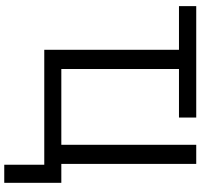

<svg xmlns="http://www.w3.org/2000/svg" viewBox="-40 -714 942 902"><g transform="rotate(90 431.0 -263.0)"><path d="M753.9 188V0H213.9V-632.8H8.8V-713.9H532.2V-632.8H304.2V-80.1H660.2V-713.9H750V-80.1H838.9V188Z"/></g></svg>

Font: Kurinto Seri
Style: Regular
Weight: 400
Designer: Kurinto was developed by Clint Goss from a range of fonts that are compatible with the SIL Open Font License Version 1.1
Foundry: Clinton F. Goss
Version: Version 2.196; July 25, 2020